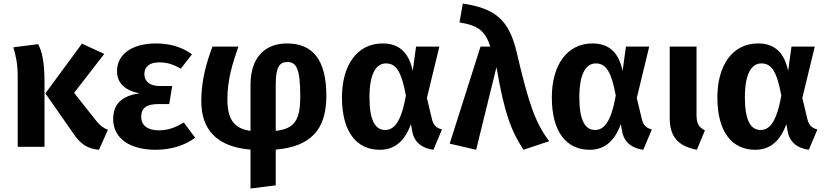

<svg xmlns="http://www.w3.org/2000/svg" viewBox="-20 -838 4718 1096"><path d="M575 -530 448 -589 239 -305 396 -80C440 -13 481 11 545 17L596 -97C571 -107 553 -119 532 -145L403 -308ZM198 -586 56 -568C69 -528 81 -473 81 -406V0H234V-372C234 -491 218 -546 198 -586Z M869 -590C737 -590 648 -530 648 -432C648 -365 691 -322 777 -305C681 -293 626 -247 626 -159C626 -44 727 17 868 17C959 17 1037 -9 1094 -52L1029 -139C980 -109 938 -94 887 -94C819 -94 786 -125 786 -171C786 -219 813 -244 884 -244H946L963 -347H891C835 -347 804 -374 804 -415C804 -458 835 -482 888 -482C937 -482 972 -469 1012 -446L1076 -528C1019 -569 953 -590 869 -590Z M1843 -291C1843 -495 1766 -590 1619 -590C1486 -590 1410 -503 1410 -354V-91C1316 -104 1278 -156 1278 -273C1278 -384 1309 -482 1341 -572H1193C1161 -488 1129 -383 1129 -261C1129 -100 1215 0 1410 16V238L1554 220V16C1751 -1 1843 -95 1843 -291ZM1554 -91V-356C1554 -464 1581 -484 1621 -484C1672 -484 1694 -445 1694 -288C1694 -154 1663 -103 1554 -91Z M2164 -590C2015 -590 1932 -461 1932 -282C1932 -84 2016 17 2148 17C2239 17 2292 -39 2326 -129L2334 -84C2347 -23 2392 9 2454 17L2503 -99C2471 -107 2455 -123 2446 -157L2417 -279L2488 -572H2355L2336 -433C2314 -539 2258 -590 2164 -590ZM2183 -476C2239 -476 2271 -434 2297 -293C2269 -133 2226 -96 2178 -96C2124 -96 2089 -148 2089 -282C2089 -414 2125 -476 2183 -476Z M2622 -818 2603 -710C2714 -692 2750 -659 2779 -572H2723L2547 -18L2698 17L2814 -455C2859 -192 2897 -93 2968 17L3115 -32C3038 -134 3000 -237 2930 -537C2885 -731 2803 -789 2622 -818Z M3362 -590C3213 -590 3130 -461 3130 -282C3130 -84 3214 17 3346 17C3437 17 3490 -39 3524 -129L3532 -84C3545 -23 3590 9 3652 17L3701 -99C3669 -107 3653 -123 3644 -157L3615 -279L3686 -572H3553L3534 -433C3512 -539 3456 -590 3362 -590ZM3381 -476C3437 -476 3469 -434 3495 -293C3467 -133 3424 -96 3376 -96C3322 -96 3287 -148 3287 -282C3287 -414 3323 -476 3381 -476Z M3956 -572H3803V-164C3803 -53 3855 -3 3958 17L4004 -94C3969 -111 3956 -131 3956 -184Z M4307 -590C4158 -590 4075 -461 4075 -282C4075 -84 4159 17 4291 17C4382 17 4435 -39 4469 -129L4477 -84C4490 -23 4535 9 4597 17L4646 -99C4614 -107 4598 -123 4589 -157L4560 -279L4631 -572H4498L4479 -433C4457 -539 4401 -590 4307 -590ZM4326 -476C4382 -476 4414 -434 4440 -293C4412 -133 4369 -96 4321 -96C4267 -96 4232 -148 4232 -282C4232 -414 4268 -476 4326 -476Z"/></svg>

Font: Glow Sans SC Normal
Style: Bold
Weight: 700
Designer: Ryoko NISHIZUKA (kana, bopomofo & ideographs); Paul D. Hunt (Latin, Greek & Cyrillic); Sandoll Communications, Soo-young
Version: Version 0.93